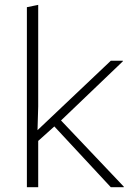

<svg xmlns="http://www.w3.org/2000/svg" viewBox="-20 -782 557 802"><path d="M92.3 0V-752L139.6 -761.7V-337.4L136.7 -238.3L442.9 -528.3H493.2V-525.9L234.9 -278.8L497.1 -2.4V0H442.9L207 -253.9L139.6 -193.4V0Z"/></svg>

Font: Comme Thin
Style: Regular
Weight: 250
Version: Version 1.000;gftools[0.9.27]